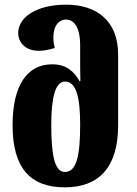

<svg xmlns="http://www.w3.org/2000/svg" viewBox="-20 -794 587 824"><path d="M258 10C404 10 487 -75 487 -257V-560C487 -707 392 -774 264 -774C132 -774 58 -717 58 -652C58 -619 82 -576 147 -576C166 -576 189 -580 215 -588C211 -604 209 -619 209 -634C209 -677 228 -710 264 -710C301 -710 324 -670 324 -602V-558C324 -519 324 -476 325 -446H321C298 -487 265 -518 204 -518C98 -518 34 -430 34 -257C34 -75 108 10 258 10ZM258 -56C216 -56 200 -123 200 -258C200 -371 216 -444 259 -444C309 -444 324 -371 324 -259C324 -126 309 -56 258 -56Z"/></svg>

Font: Noto Serif Georgian ExtraCondensed Black
Style: Regular
Weight: 900
Width: 2
Designer: Monotype Design Team, Akaki Razmadze
Foundry: Google LLC
Version: Version 2.003